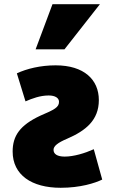

<svg xmlns="http://www.w3.org/2000/svg" viewBox="-20 -866 536 911"><path d="M40 -147C40 -222 75 -272 171 -317C239 -346 260 -357 260 -383C260 -401 242 -413 211 -413C171 -413 133 -399 101 -385L60 -518C107 -540 172 -556 244 -556C379 -556 449 -488 449 -391C449 -296 387 -246 299 -208C254 -189 234 -173 234 -155C234 -135 252 -123 287 -123C330 -123 383 -139 425 -158L465 -14C430 3 361 25 268 25C130 25 40 -36 40 -147ZM286 -632H149L229 -846H454Z"/></svg>

Font: Repo Black
Style: Regular
Weight: 900
Designer: Stefan Peev
Foundry: Context Ltd
Version: Version 1.502